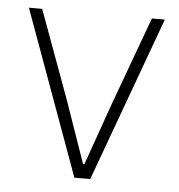

<svg xmlns="http://www.w3.org/2000/svg" viewBox="-43 -550 551 591"><g transform="rotate(5 232.5 -254.5)"><path d="M257 0H208L23 -509H64L163 -239L231 -44H235L304 -239L403 -509H443Z"/></g></svg>

Font: Anuphan ExtraLight
Style: Regular
Weight: 200
Designer: Cadson Demak
Version: Version 3.001